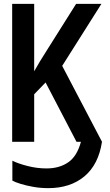

<svg xmlns="http://www.w3.org/2000/svg" viewBox="-20 -734 570 994"><path d="M43 0V-714H157V-365Q171 -390 186 -415Q201 -440 221 -471L374 -714H505L302 -393L508 0Q490 118 417 179Q344 240 230 240Q190 240 153 233.5Q116 227 87 218Q58 209 44 201V98Q74 113 123 125.5Q172 138 221 138Q287 138 333 106.5Q379 75 399 0H376L216 -307L157 -246V0Z"/></svg>

Font: Noto Sans Mono Condensed SemiBold
Style: Regular
Weight: 600
Width: 3
Designer: Monotype Design Team
Foundry: Monotype Imaging Inc.
Version: Version 2.014